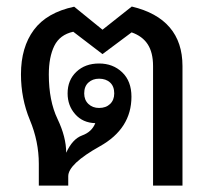

<svg xmlns="http://www.w3.org/2000/svg" viewBox="-20 -579 660 599"><path d="M45.4 -347.2Q45.4 -431.6 85.7 -485.8Q126 -540 211.4 -558.1L299.8 -486.3L391.1 -558.6Q469.7 -540 509.5 -493.4Q549.3 -446.8 549.3 -373V0H457.5V-373Q457.5 -415 440.9 -440.7Q424.3 -466.3 390.6 -478L299.8 -410.2L208.5 -480Q166.5 -470.7 149.4 -435.8Q132.3 -400.9 132.3 -346.7Q132.3 -264.6 159.4 -208Q186.5 -151.4 186.5 -102.5Q206.1 -145.5 236.3 -156.5Q266.6 -167.5 277.3 -194.8Q238.3 -195.8 214.6 -222.7Q190.9 -249.5 190.9 -287.6Q190.9 -329.1 218.3 -355Q245.6 -380.9 289.1 -380.9Q332.5 -380.9 361.3 -353.3Q390.1 -325.7 390.1 -277.3Q390.1 -177.7 291.5 -122.6Q192.9 -67.4 192.9 -29.3V0H101.1V-67.9Q101.1 -137.7 73.2 -204.6Q45.4 -271.5 45.4 -347.2ZM336.4 -287.6Q336.4 -309.6 323.5 -321.5Q310.5 -333.5 289.1 -333.5Q269 -333.5 255.9 -321.5Q242.7 -309.6 242.7 -287.6Q242.7 -267.1 255.9 -254.6Q269 -242.2 289.1 -242.2Q310.5 -242.2 323.5 -254.6Q336.4 -267.1 336.4 -287.6Z"/></svg>

Font: Roboto Web
Style: Regular
Weight: 400
Designer: Google
Version: Version 1.200310; 2013